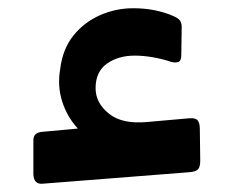

<svg xmlns="http://www.w3.org/2000/svg" viewBox="-20 -428 563 466"><path d="M82 18Q62 19 61 -5V-88Q61 -106 82 -108L169 -116Q143 -144 131 -181.5Q119 -219 126 -260Q132 -309 158 -341.5Q184 -374 222.5 -391Q261 -408 303 -408Q359 -408 403 -388Q414 -383 417.5 -377Q421 -371 421 -363L420 -294Q420 -280 412.5 -277.5Q405 -275 395 -278Q374 -285 351 -289Q328 -293 307 -293Q267 -293 239.5 -273.5Q212 -254 212 -214Q212 -178 244.5 -152Q277 -126 338 -132L440 -141Q455 -142 460 -135.5Q465 -129 465 -115L466 -38Q466 -22 460 -16.5Q454 -11 439 -10Z"/></svg>

Font: Rubik Medium
Style: Regular
Weight: 500
Designer: Hubert and Fischer
Foundry: Hubert and Fischer
Version: Version 2.300; ttfautohint (v1.8.4.7-5d5b);gftools[0.9.30]